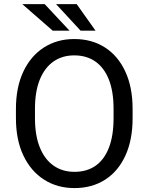

<svg xmlns="http://www.w3.org/2000/svg" viewBox="-20 -912 728 941"><path d="M629.9 -377.9V-333Q629.9 -226.6 594.7 -149.7Q559.6 -72.8 495.4 -31.5Q431.2 9.8 344.7 9.8Q260.7 9.8 196 -31.5Q131.3 -72.8 94.7 -149.7Q58.1 -226.6 58.1 -333V-377.9Q58.1 -484.4 94.5 -561.3Q130.9 -638.2 195.3 -679.4Q259.8 -720.7 343.8 -720.7Q430.2 -720.7 494.4 -679.4Q558.6 -638.2 594.2 -561.3Q629.9 -484.4 629.9 -377.9ZM536.6 -333V-378.9Q536.6 -463.4 513.7 -521.7Q490.7 -580.1 447.5 -610.4Q404.3 -640.6 343.8 -640.6Q285.2 -640.6 241.9 -610.4Q198.7 -580.1 175 -521.7Q151.4 -463.4 151.4 -378.9V-333Q151.4 -248 175.3 -189.2Q199.2 -130.4 242.7 -100.1Q286.1 -69.8 344.7 -69.8Q406.2 -69.8 449 -100.1Q491.7 -130.4 514.2 -189.2Q536.6 -248 536.6 -333ZM320.8 -761.7 199.2 -891.6H89.4L238.3 -761.7ZM448.2 -761.7 356 -891.6H254.9L375 -761.7Z"/></svg>

Font: RobotoDEMO
Style: Regular
Weight: 400
Designer: Christian Robertson
Foundry: Google
Version: Version 2.136